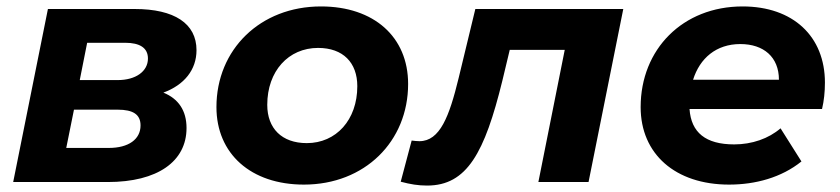

<svg xmlns="http://www.w3.org/2000/svg" viewBox="-20 -566 2612 597"><path d="M488 -278C553 -302 591 -349 591 -410C591 -493 522 -538 399 -538H129L21 0H315C470 0 560 -64 560 -168C560 -222 535 -259 488 -278ZM251 -433H369C415 -433 440 -417 440 -384C440 -344 402 -317 346 -317H228ZM318 -106H186L210 -225H346C394 -225 417 -210 417 -176C417 -133 380 -106 318 -106Z M925 8C1114 8 1249 -126 1249 -305C1249 -451 1143 -546 978 -546C789 -546 653 -412 653 -233C653 -88 760 8 925 8ZM934 -121C856 -121 811 -167 811 -240C811 -345 877 -417 969 -417C1047 -417 1091 -371 1091 -298C1091 -193 1025 -121 934 -121Z M1458 -538 1406 -323C1377 -204 1348 -127 1284 -127C1276 -127 1269 -128 1260 -129L1226 -1C1256 7 1280 11 1308 11C1432 11 1487 -91 1542 -315L1565 -411H1736L1654 0H1810L1918 -538Z M2545 -309C2545 -453 2446 -546 2289 -546C2103 -546 1972 -413 1972 -233C1972 -87 2080 8 2247 8C2329 8 2410 -14 2472 -64L2407 -167C2370 -135 2318 -117 2263 -117C2174 -117 2129 -154 2124 -227H2536C2542 -252 2545 -280 2545 -309ZM2282 -429C2354 -429 2402 -389 2402 -318H2135C2156 -385 2207 -429 2282 -429Z"/></svg>

Font: AWKNG-Font
Style: Bold Italic
Weight: 700
Italic angle: -11.3°
Designer: Awakening Church
Foundry: Awakening Church
Version: Version 1.700;PS 001.700;hotconv 1.0.88;makeotf.lib2.5.64775